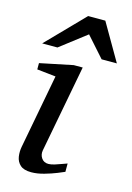

<svg xmlns="http://www.w3.org/2000/svg" viewBox="-113 -778 585 849"><g transform="rotate(15 179.5 -354.0)"><path d="M263.2 -28.8Q255.9 -25.4 231.2 -15.4Q206.5 -5.4 175.5 3.4Q144.5 12.2 117.2 12.2Q83 12.2 66.7 -2.7Q50.3 -17.6 46.9 -40.3Q43.5 -63 47.9 -85.9L111.8 -424.8L25.9 -434.1V-462.9L176.8 -494.1H217.8L142.1 -94.2Q138.7 -73.7 149.7 -58.3Q160.6 -43 181.2 -43Q192.9 -43 209.5 -48.1Q226.1 -53.2 241.5 -59.1Q256.8 -64.9 263.2 -66.9ZM358.9 -550.8H289.1L207 -643.1L86.9 -550.8H17.1L182.1 -720.2H260.7Z"/></g></svg>

Font: Charis
Style: Italic
Weight: 400
Italic angle: -11°
Designer: Walt Agee, Miriam Martin, Annie Olsen, Victor Gaultney, Lorna Priest, Alan Ward, Bob Hallissy, Martin Hosken, Sharon Cor
Foundry: SIL Global
Version: Version 7.000